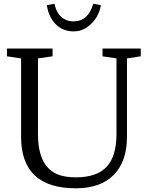

<svg xmlns="http://www.w3.org/2000/svg" viewBox="-20 -996 790 1027"><path d="M385.3 11.2Q92.8 11.2 92.8 -264.2V-683.6L17.1 -694.8V-736.3H261.2V-694.8L183.1 -683.6V-278.8Q183.1 -98.6 297.9 -59.6Q334.5 -47.4 386.5 -47.4Q438.5 -47.4 480 -60.5Q521.5 -73.7 548.8 -102.1Q603 -158.2 603 -278.8V-683.6L528.3 -694.8V-736.3H732.9V-694.8L659.2 -683.6V-264.2Q659.2 -132.3 588.4 -60.5Q517.6 11.2 385.3 11.2ZM373.5 -881.8Q451.7 -881.8 479 -976.1L519.5 -968.3Q511.2 -914.1 472.2 -873Q429.2 -828.1 374.5 -828.1Q313 -828.1 273.4 -871.1Q240.2 -907.7 230.5 -968.3L271.5 -976.1Q284.7 -909.7 334 -889.2Q351.1 -881.8 373.5 -881.8Z"/></svg>

Font: Habibi
Style: Regular
Weight: 400
Designer: Magnus Gaarde
Foundry: Magnus Gaarde
Version: Version 1.001